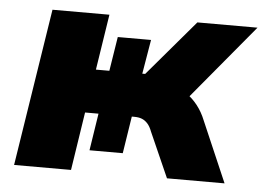

<svg xmlns="http://www.w3.org/2000/svg" viewBox="-42 -545 823 598"><g transform="rotate(5 370.0 -246.0)"><path d="M22 0 99 -492H277L250 -318H292L309 -425H413L395 -318H404L552 -492H740L527 -236L492 -285Q517 -283 537 -269Q557 -255 572.5 -235Q588 -215 598 -190L680 0H500L438 -140Q432 -156 424 -165Q416 -174 406 -178Q396 -182 382 -182H361L376 -194L356 -66H252L270 -182H228L200 0Z"/></g></svg>

Font: Nunito Sans 12pt Black
Style: Italic
Weight: 900
Italic angle: -9°
Designer: Vernon Adams
Foundry: Vernon Adams
Version: Version 3.101;gftools[0.9.27]